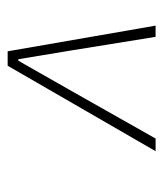

<svg xmlns="http://www.w3.org/2000/svg" viewBox="19 -820 440 519"><g transform="rotate(-90 239.5 -560.0)"><path d="M90.8 -359.9 321.8 -759.8H360.8L430.2 -359.9H399.9L363.3 -586.9L339.4 -731H335.4L253.4 -586.9L125 -359.9Z"/></g></svg>

Font: Reddit Sans ExtraLight
Style: Italic
Weight: 250
Italic angle: -11.25°
Designer: Stephen Hutchings
Version: Version 1.013